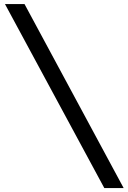

<svg xmlns="http://www.w3.org/2000/svg" viewBox="-20 -717 630 948"><path d="M590.5 211.5 101 -697H4.5L495 211.5Z"/></svg>

Font: HK Grotesk
Style: Bold Italic
Weight: 700
Italic angle: -16°
Designer: Alfredo Marco Pradil
Foundry: Hanken Design Co.
Version: Version 3.001;FEAKit 1.0